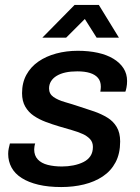

<svg xmlns="http://www.w3.org/2000/svg" viewBox="-20 -743 564 775"><path d="M227 12Q175 12 135 2.5Q95 -7 67.5 -24.5Q40 -42 26.5 -67Q13 -92 13 -122Q13 -134 15.5 -145Q18 -156 20 -164H122Q120 -158 119 -151Q118 -144 118 -140Q118 -115 132.5 -99.5Q147 -84 172.5 -77.5Q198 -71 230 -71Q254 -71 276.5 -75.5Q299 -80 317 -89Q335 -98 345 -113Q355 -128 355 -150Q355 -169 343.5 -181.5Q332 -194 313 -202.5Q294 -211 269.5 -218Q245 -225 218 -233Q191 -241 164.5 -251Q138 -261 116.5 -275.5Q95 -290 82 -312.5Q69 -335 69 -367Q69 -409 86.5 -441Q104 -473 135 -494.5Q166 -516 207 -527Q248 -538 294 -538Q338 -538 374.5 -530Q411 -522 437.5 -506Q464 -490 478.5 -467.5Q493 -445 493 -416Q493 -402 490.5 -389.5Q488 -377 486 -373H385Q386 -379 386.5 -384Q387 -389 387 -393Q387 -415 375.5 -428.5Q364 -442 343 -448.5Q322 -455 292 -455Q265 -455 244.5 -450.5Q224 -446 209 -437Q194 -428 186 -415Q178 -402 178 -386Q178 -364 196 -351.5Q214 -339 242 -331Q270 -323 303 -312Q332 -303 360.5 -293Q389 -283 413 -268.5Q437 -254 451 -230.5Q465 -207 465 -172Q465 -123 446.5 -88Q428 -53 395 -31Q362 -9 319 1.5Q276 12 227 12ZM151 -591 281 -723H379L460 -591H370L303 -697H353L247 -591Z"/></svg>

Font: Archivo SemiBold Medium
Style: Italic
Weight: 500
Italic angle: -10°
Version: Version 2.001